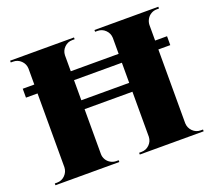

<svg xmlns="http://www.w3.org/2000/svg" viewBox="-118 -857 1130 1014"><g transform="rotate(-20 446.5 -350.0)"><path d="M863 -10V0H504V-10H517Q543 -10 561.5 -28Q580 -46 581 -72V-325H312V-73Q312 -56 320.5 -41.5Q329 -27 344 -18.5Q359 -10 376 -10H389V0H30V-10H43Q69 -10 87.5 -28.5Q106 -47 107 -73V-488H42V-538H107V-628Q106 -654 87.5 -672Q69 -690 43 -690H30V-700H389V-690H376Q350 -690 331.5 -672Q313 -654 312 -628V-538H581V-628Q580 -654 561.5 -672Q543 -690 517 -690H504V-700H863V-690H850Q833 -690 818.5 -681.5Q804 -673 795.5 -658.5Q787 -644 786 -627V-538H853V-488H786V-73Q787 -47 805.5 -28.5Q824 -10 850 -10ZM312 -375H581V-488H312Z"/></g></svg>

Font: Cinzel Decorative Black
Style: Regular
Weight: 900
Designer: Natanael Gama
Version: Version 1.001;PS 001.001;hotconv 1.0.56;makeotf.lib2.0.21325